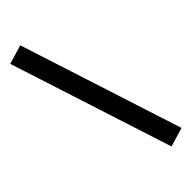

<svg xmlns="http://www.w3.org/2000/svg" viewBox="-290 -791 894 894"><g transform="rotate(-45 156.5 -344.5)"><path d="M239 71 -20 -732 74 -760 333 43Z"/></g></svg>

Font: Nunito Sans 12pt ExtraLight
Style: Bold
Weight: 700
Version: Version 3.101;gftools[0.9.27]